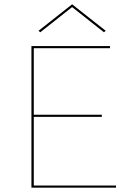

<svg xmlns="http://www.w3.org/2000/svg" viewBox="-20 -872 619 892"><path d="M315 -839 167 -722 159 -729 315 -852 471 -729 463 -722ZM137 -10H519V0H126V-658H491V-648H137V-339H453V-329H137Z"/></svg>

Font: EauTest Hairline
Style: Regular
Weight: 250
Designer: Christian Thalmann (Catharsis Fonts)
Version: Version 0.001;PS 000.001;hotconv 1.0.88;makeotf.lib2.5.64775